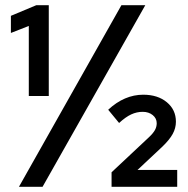

<svg xmlns="http://www.w3.org/2000/svg" viewBox="-20 -720 723 740"><path d="M91 -350V-620L22 -593V-659L120 -700H168V-350ZM53 0 448 -700H540L144 0ZM410 0V-56L554 -191Q570 -206 577 -218.5Q584 -231 584 -245Q584 -264 568.5 -276.5Q553 -289 530 -289Q507 -289 485.5 -279Q464 -269 439 -246L397 -297Q428 -326 462 -340.5Q496 -355 532 -355Q588 -355 623 -326Q658 -297 658 -251Q658 -226 645.5 -203.5Q633 -181 606 -155L510 -65H663V0Z"/></svg>

Font: Red Hat Text SemiBold
Style: Regular
Weight: 600
Designer: Pentagram, MCKL
Foundry: MCKL
Version: Version 1.030